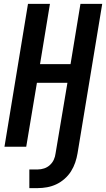

<svg xmlns="http://www.w3.org/2000/svg" viewBox="-20 -755 546 988"><path d="M131 213V117H174Q191 117 207.5 111.5Q224 106 237 94Q250 82 257 66.5Q264 51 266 34L327 -329H170L115 0H3L124 -735H237L186 -425H343L394 -735H506L379 34Q375 58 367 81.5Q359 105 345.5 126.5Q332 148 312 165.5Q292 183 269.5 193.5Q247 204 222.5 208.5Q198 213 174 213Z"/></svg>

Font: Iosevka SS04
Style: Bold Italic
Weight: 700
Italic angle: -9°
Monospace: yes
Designer: Belleve Invis
Foundry: Belleve Invis
Version: Version 19.0.0; ttfautohint (v1.8.4)